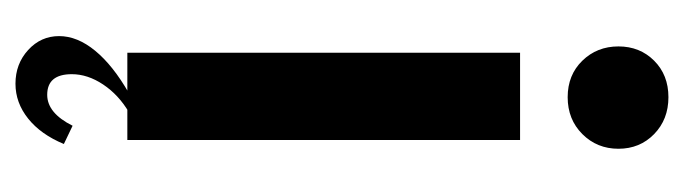

<svg xmlns="http://www.w3.org/2000/svg" viewBox="-330 -392 863 242"><g transform="rotate(90 101.0 -270.5)"><path d="M38 -619Q38 -646 56 -664Q74 -682 102 -682Q130 -682 148.5 -664Q167 -646 167 -619Q167 -592 148.5 -573.5Q130 -555 102 -555Q74 -555 56 -573.5Q38 -592 38 -619ZM156 -495V0H46V-495ZM161 80Q149 109 129 125Q109 141 85 141Q60 141 42.5 125Q25 109 25 86Q25 63 43.5 40.5Q62 18 97 -2H121Q99 11 86 30.5Q73 50 73 70Q73 101 99 101Q122 101 138 69Z"/></g></svg>

Font: Moniqa ExtBd Paragraph
Style: Regular
Weight: 800
Designer: Rajesh Rajput
Foundry: Rajesh Rajput
Version: Version 1.000